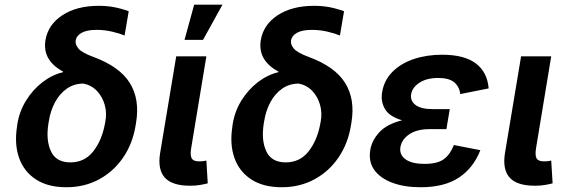

<svg xmlns="http://www.w3.org/2000/svg" viewBox="-20 -785 2418 815"><path d="M172.9 -614.3Q184.1 -680.7 244.9 -720.5Q305.7 -760.3 398.9 -760.3Q434.1 -760.3 464.1 -754.6Q494.1 -749 526.4 -737.3L508.8 -634.3Q489.3 -642.6 457 -650.4Q424.8 -658.2 389.6 -658.2Q349.1 -658.2 326.9 -646Q304.7 -633.8 301.3 -613.3Q298.3 -597.2 312.7 -579.3Q327.1 -561.5 376 -543.5Q486.8 -502.9 530.5 -433.6Q574.2 -364.3 557.6 -264.2L555.7 -252.9Q543.5 -176.3 503.2 -116.9Q462.9 -57.6 400.9 -23.9Q338.9 9.8 261.7 9.8Q183.6 9.8 132.8 -23.2Q82 -56.2 61.3 -114Q40.5 -171.9 52.2 -247.1L53.7 -258.8Q62.5 -313 91.1 -358.9Q119.6 -404.8 160.6 -436.3Q201.7 -467.8 247.6 -478.5V-481.4Q205.1 -503.9 185.5 -537.1Q166 -570.3 172.9 -614.3ZM187 -269 185.5 -260.3Q174.3 -189.9 196.3 -142.8Q218.3 -95.7 278.8 -95.7Q338.9 -95.7 375.5 -142.1Q412.1 -188.5 425.3 -258.8L427.2 -269Q434.1 -305.2 424.6 -339.6Q415 -374 391.8 -398.7Q368.7 -423.3 334.5 -430.2Q294.4 -430.2 263.7 -408.7Q232.9 -387.2 213.4 -350.6Q193.8 -314 187 -269Z M787.1 3.4Q710 3.4 679.2 -31.5Q648.4 -66.4 659.7 -135.3L728 -545.9H856L791.5 -156.2Q786.6 -126 793.7 -113Q800.8 -100.1 824.2 -100.1Q836.9 -100.1 844 -101.1Q851.1 -102.1 856 -103.5L861.8 -6.8Q849.6 -3.4 830.1 0Q810.5 3.4 787.1 3.4ZM763.2 -615.7 804.2 -765.1H924.3L841.8 -615.7Z M1086.9 -614.3Q1098.1 -680.7 1158.9 -720.5Q1219.7 -760.3 1313 -760.3Q1348.1 -760.3 1378.2 -754.6Q1408.2 -749 1440.4 -737.3L1422.9 -634.3Q1403.3 -642.6 1371.1 -650.4Q1338.9 -658.2 1303.7 -658.2Q1263.2 -658.2 1241 -646Q1218.8 -633.8 1215.3 -613.3Q1212.4 -597.2 1226.8 -579.3Q1241.2 -561.5 1290 -543.5Q1400.9 -502.9 1444.6 -433.6Q1488.3 -364.3 1471.7 -264.2L1469.7 -252.9Q1457.5 -176.3 1417.2 -116.9Q1377 -57.6 1314.9 -23.9Q1252.9 9.8 1175.8 9.8Q1097.7 9.8 1046.9 -23.2Q996.1 -56.2 975.3 -114Q954.6 -171.9 966.3 -247.1L967.8 -258.8Q976.6 -313 1005.1 -358.9Q1033.7 -404.8 1074.7 -436.3Q1115.7 -467.8 1161.6 -478.5V-481.4Q1119.1 -503.9 1099.6 -537.1Q1080.1 -570.3 1086.9 -614.3ZM1101.1 -269 1099.6 -260.3Q1088.4 -189.9 1110.4 -142.8Q1132.3 -95.7 1192.9 -95.7Q1252.9 -95.7 1289.6 -142.1Q1326.2 -188.5 1339.4 -258.8L1341.3 -269Q1348.1 -305.2 1338.6 -339.6Q1329.1 -374 1305.9 -398.7Q1282.7 -423.3 1248.5 -430.2Q1208.5 -430.2 1177.7 -408.7Q1147 -387.2 1127.4 -350.6Q1107.9 -314 1101.1 -269Z M1765.1 9.8Q1696.3 9.8 1645.3 -9.3Q1594.2 -28.3 1568.8 -63.7Q1543.5 -99.1 1551.8 -148.4Q1558.1 -188.5 1590.1 -223.4Q1622.1 -258.3 1687 -274.4Q1632.8 -290 1614 -322.5Q1595.2 -355 1602.1 -394Q1610.4 -444.3 1645.8 -480Q1681.2 -515.6 1735.8 -534.2Q1790.5 -552.7 1856.9 -552.7Q1951.2 -552.7 2000 -515.6Q2048.8 -478.5 2054.2 -409.7L1933.6 -385.7Q1930.2 -417 1908.2 -435.5Q1886.2 -454.1 1840.3 -454.1Q1791.5 -454.1 1760.7 -434.1Q1730 -414.1 1725.1 -384.8Q1720.7 -356.9 1743.9 -339.4Q1767.1 -321.8 1816.4 -321.8H1889.2L1879.4 -263.7L1875 -236.8H1802.2Q1750 -236.8 1717.5 -215.1Q1685.1 -193.4 1679.7 -160.6Q1674.3 -128.9 1700.9 -109.1Q1727.5 -89.4 1783.2 -89.4Q1836.9 -89.4 1864 -109.4Q1891.1 -129.4 1906.7 -169.4L2019 -147.5Q1989.7 -72.3 1928 -31.2Q1866.2 9.8 1765.1 9.8Z M2251 3.4Q2173.8 3.4 2143.1 -31.5Q2112.3 -66.4 2123.5 -135.3L2191.9 -545.9H2319.8L2255.4 -156.2Q2250.5 -126 2257.6 -113Q2264.6 -100.1 2288.1 -100.1Q2300.8 -100.1 2307.9 -101.1Q2314.9 -102.1 2319.8 -103.5L2325.7 -6.8Q2313.5 -3.4 2293.9 0Q2274.4 3.4 2251 3.4Z"/></svg>

Font: Inter Semi Bold
Style: Italic
Weight: 600
Italic angle: -9.39999°
Designer: Rasmus Andersson
Foundry: rsms
Version: Version 4.000;git-3c8e0fc